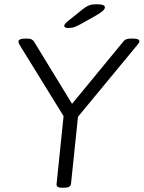

<svg xmlns="http://www.w3.org/2000/svg" viewBox="-20 -884 678 906"><path d="M274 2Q244 2 247 -16L280 -336L72 -673Q67 -683 67 -688Q67 -702 101 -702H110Q132 -702 141 -687L320 -394L562 -688Q568 -696 577 -699Q586 -702 599 -702H607Q624 -702 631 -698.5Q638 -695 638 -688Q638 -684 629 -673L348 -333L315 -16Q313 2 282 2ZM302 -752Q283 -752 283 -762Q283 -770 300 -784L371 -841Q388 -854 401 -859Q414 -864 436 -864Q475 -864 475 -850Q475 -842 466 -833.5Q457 -825 435 -812L366 -773Q346 -762 333 -757Q320 -752 302 -752Z"/></svg>

Font: Asap Semi Expanded Semi Expanded Light
Style: Italic
Weight: 300
Width: 6
Italic angle: -6°
Designer: Pablo Cosgaya
Foundry: Omnibus-Type
Version: Version 3.001; ttfautohint (v1.8.4.7-5d5b)